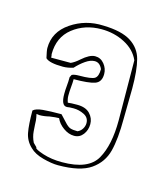

<svg xmlns="http://www.w3.org/2000/svg" viewBox="-63 -710 381 436"><g transform="rotate(15 127.0 -491.5)"><path d="M89 -439Q95 -433 103 -424Q111 -415 117 -413Q123 -411 134 -411Q141 -414 145 -420.5Q149 -427 149 -434Q149 -447 137 -453Q125 -459 112 -459Q102 -459 97 -458H96Q83 -458 83 -485Q83 -495 84 -504.5Q85 -514 85 -525L88 -531Q93 -534 105 -534Q134 -534 141.5 -539Q149 -544 149 -561Q143 -575 131 -575Q121 -575 109.5 -567Q98 -559 88 -548Q75 -544 64 -544Q32 -544 23 -553Q19 -570 19 -576Q19 -614 53 -637Q87 -660 129 -658Q172 -657 194 -643Q216 -629 222.5 -604.5Q229 -580 229 -537L228 -466Q228 -418 220.5 -389Q213 -360 188 -342.5Q163 -325 111 -325Q96 -325 75.5 -330.5Q55 -336 44 -347Q30 -360 26.5 -378.5Q23 -397 23 -430Q29 -436 45.5 -437.5Q62 -439 89 -439ZM118 -334Q180 -334 199 -367.5Q218 -401 218 -459L217 -600Q207 -623 182 -636Q157 -649 127 -649Q88 -649 60 -627Q32 -605 32 -565Q33 -562 33 -557H79Q88 -561 98 -570Q116 -586 129 -586Q142 -586 150.5 -575.5Q159 -565 159 -552Q159 -533 144.5 -528Q130 -523 95 -523Q95 -514 94 -504.5Q93 -495 93 -484Q93 -476 96 -468Q103 -469 118 -469Q138 -469 148 -458.5Q158 -448 158 -434Q158 -420 150 -409.5Q142 -399 129 -399Q116 -399 103.5 -408Q91 -417 86 -429Q78 -429 64 -427Q52 -424 41 -424L34 -425Q36 -416 36.5 -410Q37 -404 37 -400Q37 -398 38 -385Q39 -372 45 -360L54 -351H53Q53 -347 73 -340.5Q93 -334 118 -334Z"/></g></svg>

Font: Londrina Outline
Style: Regular
Weight: 400
Designer: Marcelo Magalhaes
Foundry: Marcelo Magalhães
Version: Version 1.002